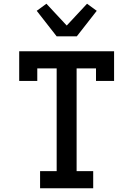

<svg xmlns="http://www.w3.org/2000/svg" viewBox="-20 -1010 715 1030"><path d="M195 0V-92H284V-643H180V-576H83V-735H592V-576H495V-643H391V-92H480V0ZM284 -815 177 -952 229 -990 338 -873 447 -990 499 -952 392 -815Z"/></svg>

Font: Iosevka Etoile Semibold
Style: Regular
Weight: 600
Designer: Belleve Invis
Foundry: Belleve Invis
Version: Version 22.1.2; ttfautohint (v1.8.4)